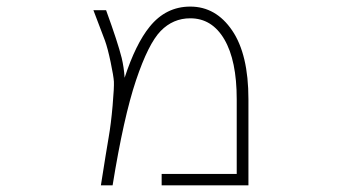

<svg xmlns="http://www.w3.org/2000/svg" viewBox="-20 -555 1040 577"><path d="M354.5 -321.3Q387.7 -422.9 429.7 -474.6Q478.5 -535.2 551.8 -535.2Q628.9 -535.2 677.7 -463.4Q726.6 -391.6 726.6 -256.8V2H465.8V-32.2H691.4V-256.8Q691.4 -373 654.3 -436.5Q617.2 -500 551.8 -500Q500 -500 462.9 -461.9Q425.8 -423.8 388.7 -313.5Q351.6 -203.1 318.4 2H283.2Q299.8 -103.5 306.6 -142.6Q313.5 -181.6 318.4 -237.3Q323.2 -293 322.3 -309.6Q321.3 -326.2 312.5 -368.2Q303.7 -410.2 295.4 -433.1Q287.1 -456.1 260.7 -524.4H298.8Q334 -427.7 345.7 -380.9Q352.5 -352.5 354.5 -321.3Z"/></svg>

Font: Gen Shin Gothic Monospace ExtraLight
Style: Regular
Weight: 200
Designer: [Source Han Sans]
Ryoko NISHIZUKA  (kana & ideographs); Paul D. Hunt (Latin, Greek & Cyrillic); Wenlong ZHANG  (bopomofo
Version: Version 1.002.20150607